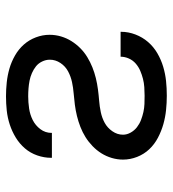

<svg xmlns="http://www.w3.org/2000/svg" viewBox="12 -580 576 640"><g transform="rotate(-90 300.0 -260.0)"><path d="M301 8Q277 8 253 5.5Q229 3 206 -3.5Q183 -10 161 -21.5Q139 -33 122.5 -50.5Q106 -68 97 -91Q88 -114 88 -138Q88 -157 93.5 -175.5Q99 -194 109 -210Q119 -226 133 -239.5Q147 -253 163 -263Q179 -273 197 -280Q215 -287 233.5 -291.5Q252 -296 271 -298.5Q290 -301 309 -302.5Q328 -304 346.5 -308Q365 -312 382 -321Q399 -330 410 -346.5Q421 -363 421 -382Q421 -395 415 -407.5Q409 -420 399 -428Q389 -436 376.5 -441.5Q364 -447 351 -449.5Q338 -452 325 -453Q312 -454 299 -454Q279 -454 258.5 -451Q238 -448 220 -439Q202 -430 189.5 -413.5Q177 -397 177 -376V-375H94V-378Q94 -401 102 -424Q110 -447 125.5 -465Q141 -483 161.5 -495.5Q182 -508 205 -515.5Q228 -523 251.5 -525.5Q275 -528 299 -528Q322 -528 345.5 -525.5Q369 -523 391.5 -516.5Q414 -510 435 -498Q456 -486 471.5 -468.5Q487 -451 495.5 -428.5Q504 -406 504 -383Q504 -363 498.5 -344.5Q493 -326 483 -310Q473 -294 459.5 -280.5Q446 -267 429.5 -257Q413 -247 395.5 -240Q378 -233 359.5 -228.5Q341 -224 322 -221.5Q303 -219 284 -217.5Q265 -216 246 -212Q227 -208 210.5 -199Q194 -190 182.5 -173.5Q171 -157 171 -138Q171 -125 178 -112.5Q185 -100 196 -91.5Q207 -83 220 -78Q233 -73 246.5 -70Q260 -67 273.5 -66.5Q287 -66 301 -66Q315 -66 329.5 -67Q344 -68 357.5 -71.5Q371 -75 384 -80.5Q397 -86 408 -95.5Q419 -105 425 -118.5Q431 -132 431 -146H514V-144Q514 -120 505 -96.5Q496 -73 480 -54.5Q464 -36 442.5 -23.5Q421 -11 397.5 -4Q374 3 350 5.5Q326 8 301 8Z"/></g></svg>

Font: Iosevka Aile
Style: Regular
Weight: 400
Designer: Belleve Invis
Foundry: Belleve Invis
Version: Version 28.0.1; ttfautohint (v1.8.4)